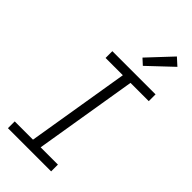

<svg xmlns="http://www.w3.org/2000/svg" viewBox="-300 -1037 1100 1100"><g transform="rotate(45 250.0 -487.5)"><path d="M374 0H24V-55H172L275 -680H135V-735H485V-680H337L234 -55H374ZM318 -799 283 -831 418 -975 462 -935Z"/></g></svg>

Font: Iosevka Term Curly Light
Style: Italic
Weight: 300
Italic angle: -9°
Designer: Belleve Invis
Foundry: Belleve Invis
Version: Version 32.3.0